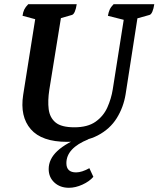

<svg xmlns="http://www.w3.org/2000/svg" viewBox="-20 -661 752 911"><path d="M298 12Q178 12 126 -48Q74 -108 90 -211L147 -570L87 -586Q89 -603 95 -615.5Q101 -628 114 -641H344Q341 -620 335 -606Q329 -592 321 -590L269 -575L214 -235Q206 -183 211 -143Q216 -103 243.5 -80Q271 -57 333 -57Q396 -57 433.5 -83.5Q471 -110 489.5 -151.5Q508 -193 515 -237L567 -567L492 -586Q495 -603 500.5 -615.5Q506 -628 519 -641H712Q709 -620 703 -606Q697 -592 689 -590L632 -574L576 -214Q566 -152 534 -100.5Q502 -49 444 -18.5Q386 12 298 12ZM307 230Q265 230 238 205Q211 180 211 141Q211 94 252 55.5Q293 17 380 -17L399 0Q295 42 295 113Q295 157 341 157Q368 157 404 137L423 178Q404 200 371 215Q338 230 307 230Z"/></svg>

Font: Petrona
Style: Bold Italic
Weight: 700
Italic angle: -9°
Designer: Ringo R. Seeber
Foundry: Ringo R. Seeber
Version: Version 2.001; ttfautohint (v1.8.3)